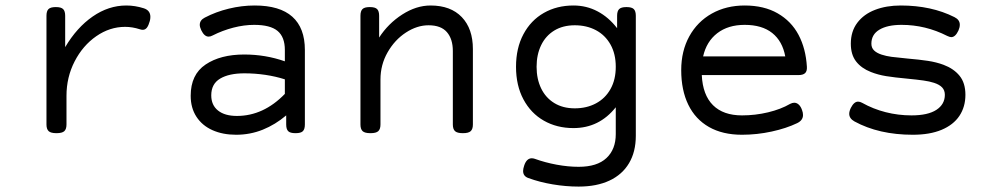

<svg xmlns="http://www.w3.org/2000/svg" viewBox="-20 -482 3638 702"><path d="M505.9 -451.7Q529.8 -443.8 529.8 -420.4Q529.8 -412.6 527.8 -405.3Q523.4 -389.2 517.3 -381.1Q511.2 -373 502 -373Q496.6 -373 491.2 -375Q463.9 -383.8 437.5 -383.8Q381.3 -383.8 332 -349.6Q282.7 -315.4 252.9 -257.6Q223.1 -199.7 223.1 -131.8V-26.9Q223.1 -9.8 215.1 -2.4Q207 4.9 187 4.9H186Q166 4.9 158 -2.4Q149.9 -9.8 149.9 -26.9V-424.3Q149.9 -441.4 157.2 -448.7Q164.6 -456.1 183.6 -456.1H184.6Q203.6 -456.1 210.9 -448.7Q218.3 -441.4 218.3 -424.3V-309.6Q260.7 -381.3 318.8 -421.6Q377 -461.9 441.9 -461.9Q473.6 -461.9 505.9 -451.7Z M1094.7 -299.3V-26.9Q1094.7 -9.8 1087.4 -2.4Q1080.1 4.9 1061 4.9H1060.1Q1041 4.9 1033.7 -2.4Q1026.4 -9.8 1026.4 -26.9V-60.1Q986.8 -26.4 940.7 -7.8Q894.5 10.7 843.3 10.7Q794.4 10.7 756.8 -6.1Q719.2 -22.9 698.2 -55.2Q677.2 -87.4 677.2 -131.8Q677.2 -209.5 731.7 -246.1Q786.1 -282.7 873 -282.7Q950.7 -282.7 1021.5 -257.8V-299.3Q1021.5 -346.7 994.9 -368.9Q968.3 -391.1 909.2 -391.1Q872.6 -391.1 833 -380.9Q793.5 -370.6 757.8 -352.5Q750 -348.1 742.7 -348.1Q727.1 -348.1 715.8 -371.6Q710.4 -383.3 710.4 -391.1Q710.4 -408.2 728.5 -417.5Q769.5 -439 816.7 -450.4Q863.8 -461.9 911.1 -461.9Q1002.9 -461.9 1048.8 -420.9Q1094.7 -379.9 1094.7 -299.3ZM1021.5 -138.7V-191.9Q988.3 -202.6 950.2 -208.3Q912.1 -213.9 873.5 -213.9Q817.4 -213.9 784.9 -194.6Q752.4 -175.3 752.4 -133.3Q752.4 -97.7 777.1 -77.9Q801.8 -58.1 846.2 -58.1Q943.4 -58.1 1021.5 -138.7Z M1709 -302.7V-26.9Q1709 -9.8 1700.9 -2.4Q1692.9 4.9 1672.9 4.9H1671.9Q1651.9 4.9 1643.8 -2.4Q1635.7 -9.8 1635.7 -26.9V-295.4Q1635.7 -339.4 1614 -364.5Q1592.3 -389.6 1546.9 -389.6Q1504.9 -389.6 1464.1 -363Q1423.3 -336.4 1397.2 -290.8Q1371.1 -245.1 1371.1 -191.4V-26.9Q1371.1 -9.8 1363 -2.4Q1355 4.9 1335 4.9H1334Q1314 4.9 1305.9 -2.4Q1297.9 -9.8 1297.9 -26.9V-424.3Q1297.9 -441.4 1305.2 -448.7Q1312.5 -456.1 1331.5 -456.1H1332.5Q1351.6 -456.1 1358.9 -448.7Q1366.2 -441.4 1366.2 -424.3V-344.7Q1399.4 -396 1450.7 -429Q1502 -461.9 1554.2 -461.9Q1627.9 -461.9 1668.5 -419.4Q1709 -377 1709 -302.7Z M2236.3 -378.9V-424.3Q2236.3 -441.4 2243.7 -448.7Q2251 -456.1 2270 -456.1H2271Q2290 -456.1 2297.4 -448.7Q2304.7 -441.4 2304.7 -424.3V14.6Q2304.7 72.8 2280 114.5Q2255.4 156.2 2208.5 178.2Q2161.6 200.2 2095.7 200.2Q2048.8 200.2 2001 192.1Q1953.1 184.1 1911.6 168.9Q1892.6 162.1 1892.6 143.1Q1892.6 135.3 1896.5 123.5Q1905.3 96.7 1924.3 96.7Q1929.7 96.7 1935.1 98.6Q1973.1 112.3 2015.1 120.1Q2057.1 127.9 2095.7 127.9Q2163.1 127.9 2197.3 95.9Q2231.4 64 2231.4 8.3V-89.8Q2170.9 -13.7 2076.7 -13.7Q2016.1 -13.7 1968.5 -40.8Q1920.9 -67.9 1893.8 -118.7Q1866.7 -169.4 1866.7 -237.8Q1866.7 -306.2 1893.8 -356.9Q1920.9 -407.7 1968.5 -434.8Q2016.1 -461.9 2076.7 -461.9Q2124.5 -461.9 2165 -440.4Q2205.6 -418.9 2236.3 -378.9ZM1941.9 -237.8Q1941.9 -193.4 1958.5 -158.9Q1975.1 -124.5 2006.6 -105.2Q2038.1 -85.9 2081.5 -85.9Q2125 -85.9 2158.9 -104Q2192.9 -122.1 2212.2 -156.5Q2231.4 -190.9 2231.4 -237.8Q2231.4 -284.7 2212.2 -319.1Q2192.9 -353.5 2158.9 -371.6Q2125 -389.6 2081.5 -389.6Q2038.1 -389.6 2006.6 -370.4Q1975.1 -351.1 1958.5 -316.7Q1941.9 -282.2 1941.9 -237.8Z M2930.2 -237.8Q2931.2 -221.7 2923.6 -214.6Q2916 -207.5 2899.4 -207.5H2545.9Q2549.3 -134.8 2586.9 -97.4Q2624.5 -60.1 2692.9 -60.1Q2741.7 -60.1 2788.3 -71.3Q2835 -82.5 2868.7 -102.1Q2877 -106.4 2883.8 -106.4Q2893.1 -106.4 2900.6 -99.4Q2908.2 -92.3 2912.6 -79.1Q2916 -70.3 2916 -61.5Q2916 -42 2894.5 -31.7Q2855 -12.7 2801.3 -1Q2747.6 10.7 2692.9 10.7Q2622.1 10.7 2572.3 -17.6Q2522.5 -45.9 2496.6 -99.1Q2470.7 -152.3 2470.7 -225.6Q2470.7 -295.4 2500.2 -349.1Q2529.8 -402.8 2582.5 -432.4Q2635.3 -461.9 2702.6 -461.9Q2773.4 -461.9 2823.2 -433.3Q2873 -404.8 2899.7 -354.5Q2926.3 -304.2 2930.2 -237.8ZM2550.8 -275.9H2851.1Q2840.8 -331.5 2803.5 -361.3Q2766.1 -391.1 2702.6 -391.1Q2642.1 -391.1 2602.5 -360.6Q2563 -330.1 2550.8 -275.9Z M3104 -38.1Q3085 -48.8 3085 -65.9Q3085 -75.2 3090.8 -87.4Q3102.5 -110.4 3117.2 -110.4Q3124.5 -110.4 3132.3 -106Q3172.4 -83.5 3218.3 -71.8Q3264.2 -60.1 3312.5 -60.1Q3372.6 -60.1 3403.6 -80.3Q3434.6 -100.6 3434.6 -135.3Q3434.6 -151.9 3424.6 -162.4Q3414.6 -172.9 3395 -179.2Q3378.4 -184.6 3356 -187.7Q3333.5 -190.9 3298.3 -194.3Q3250.5 -198.7 3220.2 -203.6Q3189.9 -208.5 3164.1 -218.8Q3129.4 -232.4 3110.1 -257.3Q3090.8 -282.2 3090.8 -322.3Q3090.8 -367.2 3114.5 -398.7Q3138.2 -430.2 3179.4 -446Q3220.7 -461.9 3273.4 -461.9Q3385.3 -461.9 3469.7 -419.4Q3489.3 -409.7 3489.3 -391.6Q3489.3 -381.8 3484.4 -370.6Q3473.1 -346.2 3458 -346.2Q3453.1 -346.2 3443.4 -350.6Q3363.8 -391.1 3276.4 -391.1Q3224.6 -391.1 3195.3 -373.5Q3166 -356 3166 -322.3Q3166 -307.1 3175.8 -297.6Q3185.5 -288.1 3203.6 -282.2Q3219.7 -276.9 3239.7 -274.2Q3259.8 -271.5 3296.4 -268.1Q3341.8 -264.2 3372.6 -259.5Q3403.3 -254.9 3429.7 -245.1Q3467.3 -231 3488.5 -204.8Q3509.8 -178.7 3509.8 -135.3Q3509.8 -91.3 3487.8 -58.3Q3465.8 -25.4 3422.6 -7.3Q3379.4 10.7 3317.4 10.7Q3193.4 10.7 3104 -38.1Z"/></svg>

Font: Courier Prime Sans
Style: Regular
Weight: 400
Designer: Alan Dague-Greene
Foundry: Quote-Unquote Apps
Version: Version 3.020